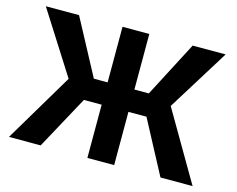

<svg xmlns="http://www.w3.org/2000/svg" viewBox="-100 -878 1270 1029"><g transform="rotate(15 534.5 -364.0)"><path d="M608.6 -727.5V0H460V-727.5ZM24.9 0 253.2 -383.3 34.5 -727.5H218.8L383.6 -419.1H688.5L849.2 -727.5H1032.2L819.3 -384.5L1043.7 0H865.5L708.6 -295.4H361.6L200.8 0Z"/></g></svg>

Font: Inter Variable LoSnoCo
Style: Regular
Weight: 400
Designer: Rasmus Andersson
Foundry: rsms
Version: Version 4.000;git-a52131595; featfreeze: case,dlig,ss01,ss02